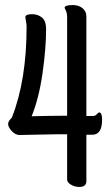

<svg xmlns="http://www.w3.org/2000/svg" viewBox="-20 -720 427 758"><path d="M344 -188H321V-5Q321 18 293 18Q275 18 260 9Q245 0 245 -11V-190H209Q184 -190 128 -188.5Q72 -187 57 -187Q41 -187 26.5 -202.5Q12 -218 12 -231Q12 -241 27 -256Q85 -404 85 -615Q85 -622 83.5 -630.5Q82 -639 81 -646L80 -652Q80 -664 107 -664Q129 -664 145.5 -651Q162 -638 162 -605Q162 -530 148 -431.5Q134 -333 105 -261Q177 -263 225 -263H245V-651Q245 -668 240 -678Q235 -688 235 -689Q235 -700 267 -700Q291 -700 306 -687.5Q321 -675 321 -656V-262H347Q356 -262 362 -269Q368 -276 372 -276Q383 -276 383 -247Q383 -188 344 -188Z"/></svg>

Font: Grand Hotel
Style: Regular
Weight: 400
Designer: Brian J. Bonislawsky & Jim Lyles for Astigmatic (AOETI)
Foundry: Astigmatic (AOETI)
Version: Version 001.000